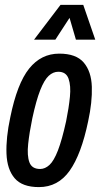

<svg xmlns="http://www.w3.org/2000/svg" viewBox="-20 -755 421 784"><path d="M139 9Q71 9 40 -27Q9 -63 6.5 -127.5Q4 -192 22 -276Q50 -414 99 -475Q148 -536 222 -536Q291 -536 322 -499.5Q353 -463 355 -400.5Q357 -338 340 -260Q312 -125 264.5 -58Q217 9 139 9ZM144 -65Q164 -65 182 -81.5Q200 -98 216.5 -140.5Q233 -183 250 -260Q261 -314 265.5 -359.5Q270 -405 260 -433.5Q250 -462 218 -462Q197 -462 179 -445.5Q161 -429 144.5 -387.5Q128 -346 112 -272Q100 -214 95 -167Q90 -120 100 -92.5Q110 -65 144 -65ZM119 -593 227 -735H320L369 -593H290L264 -682L206 -593Z"/></svg>

Font: Mona Sans Condensed Medium
Style: Italic
Weight: 500
Width: 3
Italic angle: -11.7°
Designer: Deni Anggara
Foundry: GitHub
Version: Version 1.001; ttfautohint (v1.8.4.7-5d5b);gftools[0.9.31]